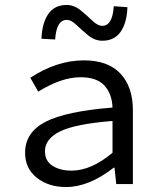

<svg xmlns="http://www.w3.org/2000/svg" viewBox="-20 -741 640 773"><path d="M246 12Q175 12 128 -25.5Q81 -63 81 -126Q81 -208 163 -250.5Q245 -293 433 -308Q431 -363 400.5 -396.5Q370 -430 304 -430Q227 -430 134 -372L102 -428Q209 -498 318 -498Q415 -498 465 -444.5Q515 -391 515 -298V0H448L441 -66H438Q338 12 246 12ZM268 -54Q347 -54 433 -126V-254Q283 -242 222 -212Q161 -182 161 -132Q161 -93 191.5 -73.5Q222 -54 268 -54ZM392 -577Q362 -577 336 -598Q310 -619 288.5 -640Q267 -661 249 -661Q207 -661 202 -582L147 -585Q149 -647 174 -684Q199 -721 248 -721Q278 -721 304 -700Q330 -679 351.5 -658Q373 -637 392 -637Q433 -637 438 -716L493 -712Q491 -650 466 -613.5Q441 -577 392 -577Z"/></svg>

Font: TypoPRO Source Code Pro
Style: Regular
Weight: 400
Monospace: yes
Designer: Paul D. Hunt, Teo Tuominen
Foundry: Adobe Systems Incorporated
Version: Version 2.010;PS 1.0;hotconv 1.0.84;makeotf.lib2.5.63406